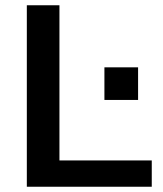

<svg xmlns="http://www.w3.org/2000/svg" viewBox="-20 -710 621 730"><path d="M82 -690H206V-100H557V0H82ZM377 -454H505V-330H377Z"/></svg>

Font: Mozilla Text BETA SemiBold
Style: Regular
Weight: 600
Designer: Studio DRAMA
Foundry: Studio DRAMA
Version: Version 0.100